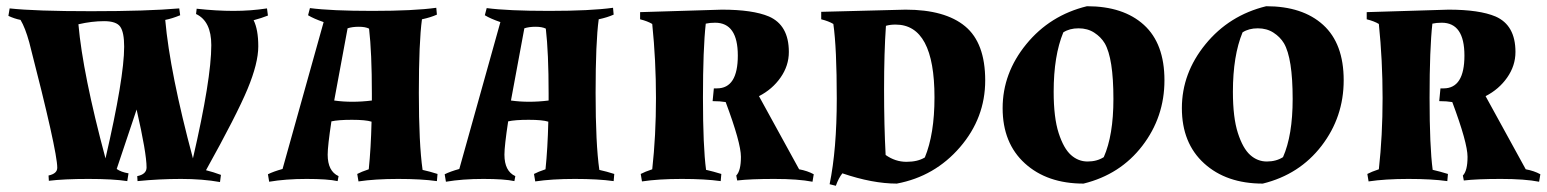

<svg xmlns="http://www.w3.org/2000/svg" viewBox="-20 -575 4970 617"><path d="M687 10Q631 0 561.5 0Q492 0 422 7L421 -9Q451 -15 451 -37Q451 -83 419 -223Q399 -162 355 -32Q369 -22 393 -18L389 7Q344 0 264.5 0Q185 0 137 6L136 -11Q164 -17 164 -36Q164 -90 74 -439Q61 -486 46 -511Q26 -515 7 -524L11 -548Q93 -539 273 -539Q453 -539 556 -548L559 -526Q532 -515 511 -511Q526 -342 600 -66Q659 -321 659 -430Q659 -507 610 -530L612 -547Q675 -540 730.5 -540Q786 -540 838 -548L841 -525Q821 -517 795 -510Q810 -480 810 -426Q810 -372 775.5 -289Q741 -206 642 -28Q666 -22 690 -13ZM232 -497Q246 -338 319 -66Q379 -325 379 -425Q379 -471 366.5 -489Q354 -507 314.5 -507Q275 -507 232 -497Z M1174 -184Q1155 -190 1111 -190Q1067 -190 1045 -185Q1033 -106 1033 -78Q1033 -25 1068 -9L1065 7Q1033 0 965.5 0Q898 0 845 9L841 -15Q859 -24 888 -32L1020 -504Q988 -515 970 -526L976 -549Q1044 -540 1177 -540Q1310 -540 1382 -550L1384 -528Q1364 -519 1336 -513Q1326 -440 1326 -276.5Q1326 -113 1338 -29Q1361 -24 1386 -16L1384 7Q1334 0 1259.5 0Q1185 0 1132 8L1128 -16Q1141 -23 1165 -31Q1172 -98 1174 -184ZM1175 -274Q1175 -406 1166 -483Q1154 -489 1133 -489Q1112 -489 1097 -484L1054 -252Q1082 -248 1112.5 -248Q1143 -248 1175 -252Z M1742 -184Q1723 -190 1679 -190Q1635 -190 1613 -185Q1601 -106 1601 -78Q1601 -25 1636 -9L1633 7Q1601 0 1533.5 0Q1466 0 1413 9L1409 -15Q1427 -24 1456 -32L1588 -504Q1556 -515 1538 -526L1544 -549Q1612 -540 1745 -540Q1878 -540 1950 -550L1952 -528Q1932 -519 1904 -513Q1894 -440 1894 -276.5Q1894 -113 1906 -29Q1929 -24 1954 -16L1952 7Q1902 0 1827.5 0Q1753 0 1700 8L1696 -16Q1709 -23 1733 -31Q1740 -98 1742 -184ZM1743 -274Q1743 -406 1734 -483Q1722 -489 1701 -489Q1680 -489 1665 -484L1622 -252Q1650 -248 1680.5 -248Q1711 -248 1743 -252Z M2037 -536 2300 -544Q2399 -544 2451 -522Q2515 -494 2515 -408Q2515 -364 2488.5 -326Q2462 -288 2419 -266L2548 -31Q2575 -26 2595 -15L2591 9Q2545 0 2468 0Q2391 0 2349 5L2346 -11Q2361 -26 2361 -71Q2361 -116 2312 -247Q2294 -250 2270 -250L2274 -291H2284Q2351 -291 2351 -396.5Q2351 -502 2278 -502Q2261 -502 2248 -499Q2239 -418 2239 -261Q2239 -104 2249 -29H2250Q2272 -24 2298 -16L2296 7Q2246 0 2171 0Q2096 0 2043 8L2039 -16Q2052 -23 2076 -31Q2088 -139 2088 -260Q2088 -381 2076 -498Q2061 -507 2037 -513Z M2619 -537 2890 -544Q3017 -544 3081.5 -490.5Q3146 -437 3146 -316.5Q3146 -196 3065 -102Q2984 -8 2862 15Q2784 15 2687 -18Q2675 -3 2666 22L2646 17Q2669 -95 2669 -258Q2669 -421 2658 -498Q2643 -507 2619 -513ZM2858 -496Q2840 -496 2827 -492Q2821 -407 2821 -288.5Q2821 -170 2826 -77Q2857 -55 2893 -55Q2929 -55 2952 -69Q2983 -144 2983 -262Q2983 -496 2858 -496Z M3473 -555Q3590 -555 3656 -495Q3722 -435 3722 -317Q3722 -199 3651 -106.5Q3580 -14 3462 15Q3345 15 3273.5 -50Q3202 -115 3202 -227.5Q3202 -340 3278 -433Q3354 -526 3473 -555ZM3397 -471Q3366 -396 3366 -280Q3366 -197 3382 -147.5Q3398 -98 3421.5 -77Q3445 -56 3475 -56Q3505 -56 3527 -70Q3558 -140 3558 -257Q3558 -388 3530 -436Q3518 -456 3496.5 -470Q3475 -484 3446 -484Q3417 -484 3397 -471Z M4049 -555Q4166 -555 4232 -495Q4298 -435 4298 -317Q4298 -199 4227 -106.5Q4156 -14 4038 15Q3921 15 3849.5 -50Q3778 -115 3778 -227.5Q3778 -340 3854 -433Q3930 -526 4049 -555ZM3973 -471Q3942 -396 3942 -280Q3942 -197 3958 -147.5Q3974 -98 3997.5 -77Q4021 -56 4051 -56Q4081 -56 4103 -70Q4134 -140 4134 -257Q4134 -388 4106 -436Q4094 -456 4072.5 -470Q4051 -484 4022 -484Q3993 -484 3973 -471Z M4372 -536 4635 -544Q4734 -544 4786 -522Q4850 -494 4850 -408Q4850 -364 4823.5 -326Q4797 -288 4754 -266L4883 -31Q4910 -26 4930 -15L4926 9Q4880 0 4803 0Q4726 0 4684 5L4681 -11Q4696 -26 4696 -71Q4696 -116 4647 -247Q4629 -250 4605 -250L4609 -291H4619Q4686 -291 4686 -396.5Q4686 -502 4613 -502Q4596 -502 4583 -499Q4574 -418 4574 -261Q4574 -104 4584 -29H4585Q4607 -24 4633 -16L4631 7Q4581 0 4506 0Q4431 0 4378 8L4374 -16Q4387 -23 4411 -31Q4423 -139 4423 -260Q4423 -381 4411 -498Q4396 -507 4372 -513Z"/></svg>

Font: Almendra SC
Style: Bold
Weight: 700
Designer: Ana Sanfelippo
Foundry: Ana Sanfelippo
Version: Version 1.003